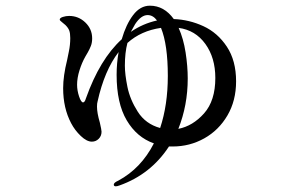

<svg xmlns="http://www.w3.org/2000/svg" viewBox="-20 -601 1040 675"><path d="M810 -315Q810 -247 779.5 -195Q749 -143 698 -114.5Q647 -86 587 -86H574Q510 12 400 51Q392 54 387 54Q380 54 380 48Q380 41 396 34Q476 -9 521 -97Q461 -118 425.5 -178Q390 -238 390 -338Q390 -379 397 -418Q347 -353 323 -244Q321 -238 321 -226Q321 -204 331 -170Q337 -144 337 -138Q337 -123 327 -113Q317 -103 303 -103Q285 -103 264 -123Q243 -143 230 -168Q202 -221 202 -291Q202 -334 216 -390Q217 -396 222 -419.5Q227 -443 227 -467Q227 -484 223.5 -493.5Q220 -503 210 -513Q206 -517 198 -523Q190 -529 190 -532Q190 -538 201 -541.5Q212 -545 223 -545Q256 -545 280 -522Q304 -499 304 -466Q304 -451 299.5 -439.5Q295 -428 289 -417.5Q283 -407 280 -402Q268 -381 259.5 -354Q251 -327 251 -303Q251 -283 258 -262Q265 -241 272 -241Q278 -241 282 -255Q331 -393 408 -463Q423 -515 448 -548Q473 -581 507 -581Q557 -581 591 -534Q645 -532 695 -509Q745 -486 777.5 -437Q810 -388 810 -315ZM440 -489Q482 -518 532 -529Q518 -548 499 -548Q476 -548 455 -516ZM737 -327Q737 -398 702 -446.5Q667 -495 608 -503Q625 -465 632.5 -416.5Q640 -368 640 -325Q640 -231 607 -148Q658 -158 697.5 -202.5Q737 -247 737 -327ZM543 -151Q570 -232 570 -334Q570 -444 546 -503Q476 -493 428 -450Q419 -416 419 -370Q419 -340 428 -295.5Q437 -251 464.5 -208Q492 -165 543 -151Z"/></svg>

Font: Shippori Mincho SemiBold
Style: Regular
Weight: 600
Designer: FONTDASU
Foundry: FONTDASU / Google Inc. / but / Adobe
Version: Version 3.110; ttfautohint (v1.8.3)